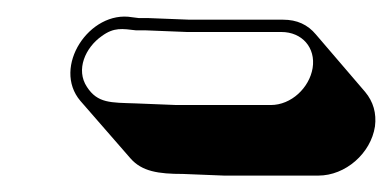

<svg xmlns="http://www.w3.org/2000/svg" viewBox="-20 -369 478 234"><path d="M437 -215C439 -231 435 -245 425 -257L365 -327C355 -339 342 -345 325 -345H211L160 -347H149L141 -348C89 -357 43 -287 78 -246L139 -176C153 -160 173 -157 203 -157L253 -155H368C401 -155 432 -182 437 -215ZM361 -286C357 -262 335 -241 310 -241H195L145 -243C115 -244 99 -243 86 -263C72 -284 84 -311 104 -325C119 -336 129 -334 146 -332H158L208 -330H323C348 -330 365 -311 361 -286Z"/></svg>

Font: AppleStorm
Style: ShdXbdIta
Weight: 800
Foundry: Cannot Into Space Fonts
Version: Version 1.01